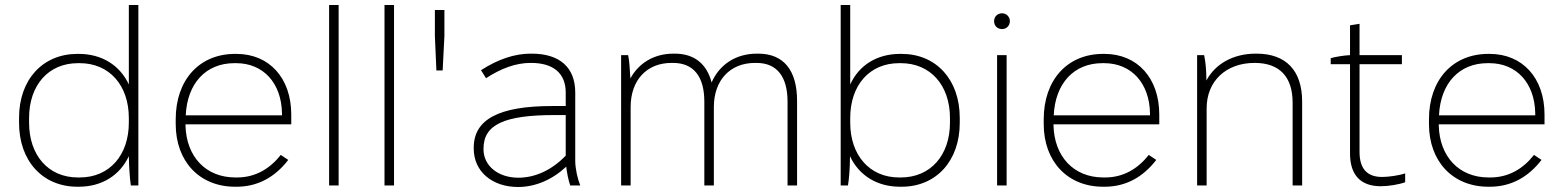

<svg xmlns="http://www.w3.org/2000/svg" viewBox="-20 -740 6241 766"><path d="M289 5H294C386 5 458 -40 494 -117V-113C495 -72 498 -26 502 0H532V-720H494V-403C458 -480 386 -525 294 -525H289C150 -525 56 -422 56 -270V-250C56 -98 150 5 289 5ZM291 -32C173 -32 96 -120 96 -251V-269C96 -400 173 -488 291 -488H298C416 -488 494 -400 494 -269V-251C494 -121 417 -32 298 -32Z M918 5H924C1008 5 1077 -33 1130 -102L1100 -122C1057 -67 999 -32 926 -32H919C800 -32 723 -116 720 -240V-244H1142V-283C1142 -428 1055 -525 923 -525H918C775 -525 681 -421 681 -264V-245C681 -96 776 5 918 5ZM721 -280C727 -407 801 -488 915 -488H922C1031 -488 1103 -408 1105 -288V-280Z M1293 0H1331V-720H1293Z M1514 0H1552V-720H1514Z M1721 -459H1746L1753 -596V-700H1715V-596Z M2047 6C2115 6 2182 -22 2239 -75C2242 -49 2248 -20 2255 0H2295C2284 -27 2275 -68 2275 -98V-371C2275 -470 2214 -526 2101 -526H2097C2032 -526 1966 -503 1899 -460L1919 -428C1980 -468 2040 -489 2096 -489H2099C2188 -489 2237 -447 2237 -371V-317H2183C1971 -317 1870 -264 1870 -151V-147C1870 -56 1943 6 2047 6ZM2048 -31C1967 -31 1909 -79 1909 -144V-147C1909 -243 1992 -281 2193 -281H2237V-119C2183 -63 2117 -31 2048 -31Z M2458 0H2496V-313C2496 -420 2560 -489 2659 -489H2665C2748 -489 2790 -434 2790 -334V0H2828V-313C2828 -420 2893 -489 2992 -489H2998C3080 -489 3122 -434 3122 -334V0H3160V-338C3160 -460 3106 -526 3005 -526H3000C2915 -526 2850 -482 2819 -411C2800 -485 2750 -526 2672 -526H2667C2589 -526 2528 -488 2495 -427C2493 -467 2490 -503 2486 -520H2458Z M3571 5H3577C3715 5 3809 -98 3809 -250V-270C3809 -422 3715 -525 3577 -525H3571C3479 -525 3407 -480 3372 -403V-720H3334V0H3363C3367 -23 3371 -68 3371 -113V-117C3407 -40 3479 5 3571 5ZM3567 -32C3449 -32 3372 -121 3372 -251V-269C3372 -400 3449 -488 3567 -488H3574C3692 -488 3770 -400 3770 -269V-251C3770 -120 3692 -32 3574 -32Z M3978 -624C3995 -624 4009 -637 4009 -656C4009 -673 3995 -687 3978 -687C3959 -687 3946 -673 3946 -656C3946 -637 3959 -624 3978 -624ZM3958 0H3996V-520H3958Z M4381 5H4387C4471 5 4540 -33 4593 -102L4563 -122C4520 -67 4462 -32 4389 -32H4382C4263 -32 4186 -116 4183 -240V-244H4605V-283C4605 -428 4518 -525 4386 -525H4381C4238 -525 4144 -421 4144 -264V-245C4144 -96 4239 5 4381 5ZM4184 -280C4190 -407 4264 -488 4378 -488H4385C4494 -488 4566 -408 4568 -288V-280Z M4756 0H4794V-308C4794 -416 4871 -489 4985 -489H4986C5086 -489 5137 -432 5137 -331V0H5175V-335C5175 -458 5111 -526 4993 -526H4990C4901 -526 4829 -486 4793 -419C4793 -464 4789 -497 4784 -520H4756Z M5489 3C5520 3 5562 -4 5586 -13V-48C5561 -40 5520 -34 5494 -34C5435 -34 5404 -66 5404 -134V-484H5573V-520H5404V-645L5366 -639V-520C5340 -519 5307 -513 5289 -508V-484H5366V-128C5366 -42 5408 3 5489 3Z M5918 5H5924C6008 5 6077 -33 6130 -102L6100 -122C6057 -67 5999 -32 5926 -32H5919C5800 -32 5723 -116 5720 -240V-244H6142V-283C6142 -428 6055 -525 5923 -525H5918C5775 -525 5681 -421 5681 -264V-245C5681 -96 5776 5 5918 5ZM5721 -280C5727 -407 5801 -488 5915 -488H5922C6031 -488 6103 -408 6105 -288V-280Z"/></svg>

Font: Fixel Text ExtraLight
Style: Regular
Weight: 200
Width: 4
Designer: AlfaBravo + MacPaw
Foundry: Kyrylo Tkachov, Marchela Mozhyna, Serhii Makarenko, Maria Weinstein, Zakhar Kryvoshyya
Version: Version 1.211